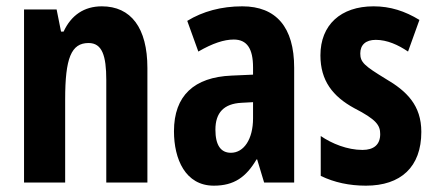

<svg xmlns="http://www.w3.org/2000/svg" viewBox="-20 -577 1379 607"><path d="M302 -557C246 -557 205 -529 181 -477H173L159 -547H56V0H186V-263C186 -393 205 -441 260 -441C303 -441 316 -401 316 -324V0H446V-362C446 -489 394 -557 302 -557Z M746 -557C680 -557 621 -541 572 -511L607 -414C652 -440 688 -452 719 -452C761 -452 780 -423 780 -364V-341L712 -338C594 -333 530 -275 530 -162C530 -74 566 10 656 10C720 10 758 -17 791 -73H793L815 0H910V-363C910 -491 853 -557 746 -557ZM743 -252 780 -254V-203C780 -137 751 -94 710 -94C678 -94 661 -118 661 -167C661 -221 688 -249 743 -252Z M1312 -160C1312 -244 1266 -289 1199 -328C1132 -369 1119 -380 1119 -408C1119 -435 1136 -451 1168 -451C1204 -451 1239 -435 1270 -414L1306 -514C1260 -542 1214 -557 1161 -557C1057 -557 993 -498 993 -402C993 -322 1032 -272 1100 -235C1170 -199 1182 -181 1182 -153C1182 -120 1162 -103 1126 -103C1078 -103 1029 -123 994 -147V-21C1037 0 1085 10 1137 10C1247 10 1312 -49 1312 -160Z"/></svg>

Font: Noto Sans Georgian ExtraCondensed Bold
Style: Regular
Weight: 700
Width: 2
Designer: Monotype Design Team, Akaki Razmadze
Foundry: Google LLC
Version: Version 2.005